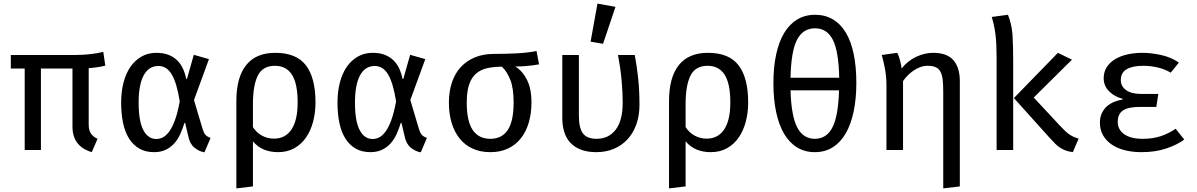

<svg xmlns="http://www.w3.org/2000/svg" viewBox="-20 -832 6640 1065"><path d="M117 0V-452H40V-527H399Q424 -527 444.5 -528.5Q465 -530 483 -532Q501 -534 518 -537Q535 -540 553 -544L564 -468Q520 -457 472 -454V-141Q472 -109 484.5 -91Q497 -73 521 -62L489 12Q468 6 448.5 -5Q429 -16 414 -33Q399 -50 390.5 -74Q382 -98 382 -130V-452H207V0Z M1114 13Q1084 8 1058 -13.5Q1032 -35 1024 -78L1007 -150H1003Q993 -117 979.5 -87.5Q966 -58 946 -36Q926 -14 898.5 -1Q871 12 835 12Q787 12 752.5 -8Q718 -28 695.5 -64Q673 -100 662.5 -150.5Q652 -201 652 -263Q652 -323 665 -373.5Q678 -424 703 -460.5Q728 -497 764.5 -518Q801 -539 847 -539Q887 -539 915.5 -527.5Q944 -516 963.5 -496.5Q983 -477 995 -450.5Q1007 -424 1013 -394H1017L1055 -528L1139 -504L1056 -277L1104 -116Q1110 -96 1119 -85Q1128 -74 1148 -67ZM847 -61Q864 -61 881.5 -69Q899 -77 916.5 -99.5Q934 -122 949.5 -163Q965 -204 977 -270Q961 -371 933 -418.5Q905 -466 859 -466Q805 -466 777 -414Q749 -362 749 -263Q749 -160 775 -110.5Q801 -61 847 -61Z M1291 213V-271Q1291 -403 1345.5 -471Q1400 -539 1507 -539Q1624 -539 1677 -469.5Q1730 -400 1730 -264Q1730 -208 1717 -158Q1704 -108 1678 -70Q1652 -32 1613 -10Q1574 12 1522 12Q1479 12 1444 -2.5Q1409 -17 1383 -48V202ZM1500 -63Q1563 -63 1597 -114Q1631 -165 1631 -264Q1631 -368 1599.5 -417.5Q1568 -467 1505 -467Q1437 -467 1410 -412.5Q1383 -358 1383 -256V-127Q1403 -96 1433.5 -79.5Q1464 -63 1500 -63Z M2314 13Q2284 8 2258 -13.5Q2232 -35 2224 -78L2207 -150H2203Q2193 -117 2179.5 -87.5Q2166 -58 2146 -36Q2126 -14 2098.5 -1Q2071 12 2035 12Q1987 12 1952.5 -8Q1918 -28 1895.5 -64Q1873 -100 1862.5 -150.5Q1852 -201 1852 -263Q1852 -323 1865 -373.5Q1878 -424 1903 -460.5Q1928 -497 1964.5 -518Q2001 -539 2047 -539Q2087 -539 2115.5 -527.5Q2144 -516 2163.5 -496.5Q2183 -477 2195 -450.5Q2207 -424 2213 -394H2217L2255 -528L2339 -504L2256 -277L2304 -116Q2310 -96 2319 -85Q2328 -74 2348 -67ZM2047 -61Q2064 -61 2081.5 -69Q2099 -77 2116.5 -99.5Q2134 -122 2149.5 -163Q2165 -204 2177 -270Q2161 -371 2133 -418.5Q2105 -466 2059 -466Q2005 -466 1977 -414Q1949 -362 1949 -263Q1949 -160 1975 -110.5Q2001 -61 2047 -61Z M2829 -264Q2829 -343 2810.5 -389.5Q2792 -436 2764 -462Q2719 -462 2683 -454Q2647 -446 2621.5 -424.5Q2596 -403 2582.5 -364Q2569 -325 2569 -263Q2569 -160 2602 -111Q2635 -62 2700 -62Q2764 -62 2796.5 -111Q2829 -160 2829 -264ZM2928 -264Q2928 -203 2913 -152Q2898 -101 2869 -64.5Q2840 -28 2797.5 -8Q2755 12 2700 12Q2645 12 2602 -7.5Q2559 -27 2530 -63Q2501 -99 2485.5 -149.5Q2470 -200 2470 -263Q2470 -324 2486.5 -374Q2503 -424 2535 -459Q2567 -494 2613.5 -513.5Q2660 -533 2720 -533Q2783 -533 2844 -536Q2905 -539 2956 -549L2970 -475Q2902 -463 2838 -463Q2877 -440 2902.5 -390.5Q2928 -341 2928 -264Z M3099 -527H3191V-191Q3191 -122 3213.5 -92Q3236 -62 3289 -62Q3356 -62 3395 -112.5Q3434 -163 3434 -263Q3434 -320 3428 -386Q3422 -452 3408 -527H3501Q3513 -462 3520 -396.5Q3527 -331 3527 -250Q3527 -190 3509.5 -141.5Q3492 -93 3460.5 -59Q3429 -25 3385 -6.5Q3341 12 3288 12Q3238 12 3202 -2Q3166 -16 3143 -41Q3120 -66 3109.5 -101Q3099 -136 3099 -177ZM3256 -601 3294 -812 3394 -794 3325 -589Z M3691 213V-271Q3691 -403 3745.5 -471Q3800 -539 3907 -539Q4024 -539 4077 -469.5Q4130 -400 4130 -264Q4130 -208 4117 -158Q4104 -108 4078 -70Q4052 -32 4013 -10Q3974 12 3922 12Q3879 12 3844 -2.5Q3809 -17 3783 -48V202ZM3900 -63Q3963 -63 3997 -114Q4031 -165 4031 -264Q4031 -368 3999.5 -417.5Q3968 -467 3905 -467Q3837 -467 3810 -412.5Q3783 -358 3783 -256V-127Q3803 -96 3833.5 -79.5Q3864 -63 3900 -63Z M4270 -371Q4270 -459 4285 -529Q4300 -599 4329 -648Q4358 -697 4401.5 -723.5Q4445 -750 4501 -750Q4557 -750 4600 -724.5Q4643 -699 4672 -650.5Q4701 -602 4715.5 -531.5Q4730 -461 4730 -372Q4730 -284 4715 -213Q4700 -142 4671 -92Q4642 -42 4599 -15Q4556 12 4500 12Q4444 12 4401 -14.5Q4358 -41 4329 -90.5Q4300 -140 4285 -211Q4270 -282 4270 -371ZM4501 -675Q4434 -675 4401 -611.5Q4368 -548 4365 -401H4635Q4632 -548 4599.5 -611.5Q4567 -675 4501 -675ZM4500 -62Q4565 -62 4597.5 -125.5Q4630 -189 4634 -331H4365Q4369 -189 4402 -125.5Q4435 -62 4500 -62Z M5304 202 5212 213V-323Q5212 -362 5209 -389Q5206 -416 5197 -433.5Q5188 -451 5171 -459Q5154 -467 5125 -467Q5104 -467 5084 -459.5Q5064 -452 5046.5 -440Q5029 -428 5014 -412.5Q4999 -397 4989 -382V0H4897V-357Q4897 -409 4888.5 -452Q4880 -495 4871 -527L4957 -539Q4965 -525 4972 -498.5Q4979 -472 4981 -452Q5015 -495 5062 -517Q5109 -539 5156 -539Q5233 -539 5268.5 -498Q5304 -457 5304 -383Z M5571 -750Q5593 -695 5596.5 -634.5Q5600 -574 5600 -497V0H5508V-512Q5508 -552 5506.5 -584Q5505 -616 5501.5 -643Q5498 -670 5493 -692.5Q5488 -715 5481 -738ZM5848 -539 5926 -501 5714 -291 5862 -132Q5878 -115 5890.5 -103.5Q5903 -92 5914.5 -84.5Q5926 -77 5937.5 -72Q5949 -67 5963 -63L5931 12Q5910 9 5893.5 3.5Q5877 -2 5862 -11.5Q5847 -21 5832.5 -35.5Q5818 -50 5800 -70L5604 -288Z M6394 -239H6303Q6237 -239 6208.5 -219Q6180 -199 6180 -156Q6180 -113 6216 -87.5Q6252 -62 6318 -62Q6375 -62 6419.5 -77Q6464 -92 6501 -118L6549 -58Q6510 -29 6449.5 -8.5Q6389 12 6312 12Q6262 12 6220 1.5Q6178 -9 6147 -30Q6116 -51 6098.5 -81.5Q6081 -112 6081 -152Q6081 -181 6091.5 -203.5Q6102 -226 6119 -241.5Q6136 -257 6159 -266.5Q6182 -276 6207 -280V-284Q6163 -295 6132.5 -325Q6102 -355 6102 -398Q6102 -433 6119 -459.5Q6136 -486 6165 -503.5Q6194 -521 6233 -530Q6272 -539 6316 -539Q6367 -539 6422 -526.5Q6477 -514 6519 -485L6474 -429Q6440 -449 6400.5 -458Q6361 -467 6321 -467Q6262 -467 6229.5 -448Q6197 -429 6197 -388Q6197 -353 6226.5 -332Q6256 -311 6309 -311H6405Z"/></svg>

Font: Wlorlttqgufhjawjgtejqphaquk
Style: Regular
Weight: 400
Monospace: yes
Designer: Carrois Corporate & Edenspiekermann
Foundry: Carrois Corporate GbR & Edenspiekermann AG
Version: Version 2.001